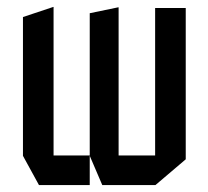

<svg xmlns="http://www.w3.org/2000/svg" viewBox="-20 -532 599 552"><path d="M426 0V-509H514V-74L427 0ZM92 0 46 -84V-85H238V0ZM46 -85V-483L133 -512H134V-85ZM274 0 238 -84V-85H426V0ZM238 -85V-494L320 -511H321V-85Z"/></svg>

Font: Foldit
Style: Regular
Weight: 400
Version: Version 1.003